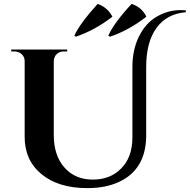

<svg xmlns="http://www.w3.org/2000/svg" viewBox="-20 -955 977 989"><path d="M371 -766 363 -771Q390 -832 483 -935Q534 -917 559 -869Q470 -800 371 -766ZM547 -766 538 -771Q566 -836 658 -935Q710 -918 734 -869Q644 -799 547 -766ZM911 -903Q924 -903 937 -902V-892Q839 -884 786 -811Q733 -738 733 -610V-253Q731 -82 593 -18Q525 14 430 14Q280 14 193 -58.5Q106 -131 107 -252V-641Q107 -662 91.5 -676Q76 -690 54 -690H38V-700H326V-690H310Q279 -690 264 -666Q258 -655 257 -642V-260Q257 -154 312 -92Q367 -30 457 -30Q458 -30 458 -30Q458 -30 459 -30Q548 -30 604 -87Q662 -145 662 -247V-610Q662 -698 695.5 -766.5Q729 -835 787 -869Q845 -903 911 -903Z"/></svg>

Font: Cinzel Decorative
Style: Bold
Weight: 700
Version: Version 1.002;PS 001.002;hotconv 1.0.56;makeotf.lib2.0.21325